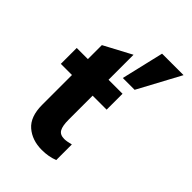

<svg xmlns="http://www.w3.org/2000/svg" viewBox="-232 -887 999 999"><g transform="rotate(45 268.0 -387.5)"><path d="M102 -157V-376H20V-493H102V-596L254 -677V-493H357V-376H254V-200Q254 -153.5 265.8 -132.8Q277.5 -112 309 -112Q326.5 -112 357 -120V-5Q315 11 267 11Q195.5 11 148.8 -29Q102 -69 102 -157ZM355 -786H513L387 -552H300Z"/></g></svg>

Font: HK Grotesk Black
Style: Regular
Weight: 900
Designer: Alfredo Marco Pradil
Foundry: Hanken Design Co.
Version: Version 3.001